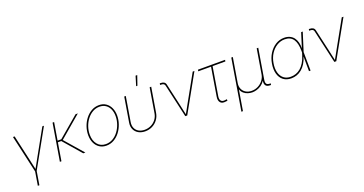

<svg xmlns="http://www.w3.org/2000/svg" viewBox="-42 -1580 4953 2613"><g transform="rotate(-20 2434.5 -273.0)"><path d="M206.5 11.7 82.5 -535.6H106.4L190.4 -164.1Q199.2 -127 207 -89.4Q214.8 -51.8 223.6 -14.6H217.8Q239.3 -51.8 259.5 -89.4Q279.8 -127 300.8 -164.1L507.8 -535.6H531.2L226.1 11.7ZM173.3 204.1 207.5 -3.9H230L195.8 204.1Z M678.2 -535.6 589.4 0H566.9L655.8 -535.6ZM1022 -535.6 697.8 -259.3H617.7L621.6 -281.7H689.9L988.8 -535.6ZM905.8 0 674.8 -267.1 699.7 -272 936 0Z M1239.7 10.3Q1183.1 10.3 1140.9 -17.6Q1098.6 -45.4 1075.7 -94.5Q1052.7 -143.6 1052.7 -207.5Q1052.7 -269.5 1073 -329.1Q1093.3 -388.7 1130.6 -437.3Q1168 -485.8 1218.5 -514.6Q1269 -543.5 1329.1 -543.5Q1385.7 -543.5 1427.2 -515.9Q1468.8 -488.3 1491.9 -439.2Q1515.1 -390.1 1515.1 -326.2Q1515.1 -264.6 1494.6 -204.6Q1474.1 -144.5 1437.3 -95.9Q1400.4 -47.4 1349.9 -18.6Q1299.3 10.3 1239.7 10.3ZM1239.7 -12.2Q1295.4 -12.2 1341.6 -39.3Q1387.7 -66.4 1421.4 -111.8Q1455.1 -157.2 1473.9 -212.9Q1492.7 -268.6 1492.7 -325.7Q1492.7 -383.8 1472.9 -427.7Q1453.1 -471.7 1416.3 -496.3Q1379.4 -521 1328.6 -521Q1274.9 -521 1229 -494.9Q1183.1 -468.8 1148.4 -423.8Q1113.8 -378.9 1094.5 -323Q1075.2 -267.1 1075.2 -208Q1075.2 -120.6 1119.6 -66.4Q1164.1 -12.2 1239.7 -12.2Z M1802.7 7.8Q1747.1 7.8 1705.8 -15.9Q1664.6 -39.6 1645 -81.8Q1625.5 -124 1634.8 -179.7L1693.8 -535.6H1716.3L1657.2 -179.7Q1648.9 -130.4 1665.3 -93Q1681.6 -55.7 1717.5 -35.2Q1753.4 -14.6 1802.7 -14.6Q1852.5 -14.6 1894.8 -35.2Q1937 -55.7 1965.8 -93Q1994.6 -130.4 2002.9 -179.7L2062 -535.6H2084.5L2025.4 -179.7Q2016.1 -124 1984.6 -81.8Q1953.1 -39.6 1906 -15.9Q1858.9 7.8 1802.7 7.8ZM1894 -611.8 1936 -749.5H1960L1912.6 -611.8Z M2383.3 0 2273.4 -484.4Q2269 -501.5 2255.1 -508.8Q2241.2 -516.1 2217.8 -516.1H2206.1L2209.5 -538.6H2219.7Q2252 -538.6 2270.5 -526.6Q2289.1 -514.6 2294.4 -490.2L2368.2 -164.1Q2376.5 -127 2384.5 -89.4Q2392.6 -51.8 2401.4 -14.6H2395.5Q2417 -51.8 2437.3 -89.4Q2457.5 -127 2478.5 -164.1L2685.5 -535.6H2710.4L2411.6 0Z M2968.8 1.5Q2915 10.3 2890.6 -19Q2866.2 -48.3 2875 -102.1L2942.9 -513.2H2757.8L2761.7 -535.6H3154.3L3150.4 -513.2H2965.3L2897.5 -102.1Q2890.1 -56.6 2908.9 -34.9Q2927.7 -13.2 2970.2 -20.5Q2976.1 -21 2982.2 -22Q2988.3 -22.9 2994.1 -23.4V-1.5Q2987.8 -0.5 2981.4 0.2Q2975.1 1 2968.8 1.5Z M3121.6 204.1 3244.1 -535.6H3266.6L3207.5 -179.7Q3199.7 -132.8 3216.1 -95.5Q3232.4 -58.1 3268.1 -36.4Q3303.7 -14.6 3353 -14.6Q3402.8 -14.6 3445.3 -36.4Q3487.8 -58.1 3516.6 -95.5Q3545.4 -132.8 3553.2 -179.7L3612.3 -535.6H3634.8L3562 -96.7Q3555.7 -56.6 3568.8 -39.6Q3582 -22.5 3617.2 -22.5H3628.9L3625 0H3613.3Q3568.4 0 3550 -23.4Q3531.7 -46.9 3539.6 -96.7L3553.2 -179.7H3570.8Q3562 -127.9 3538.8 -92Q3515.6 -56.2 3483.9 -34.2Q3452.1 -12.2 3417.7 -2.2Q3383.3 7.8 3353 7.8Q3322.8 7.8 3290.5 -2.2Q3258.3 -12.2 3232.4 -34.2Q3206.5 -56.2 3193.8 -92Q3181.2 -127.9 3189.9 -179.7H3207.5L3144 204.1Z M3917.5 10.3Q3848.6 10.3 3803.2 -24.9Q3757.8 -60.1 3740 -122.8Q3722.2 -185.5 3735.8 -267.1Q3749 -347.2 3788.6 -409.4Q3828.1 -471.7 3885.3 -507.3Q3942.4 -543 4009.3 -543Q4055.2 -543 4089.6 -527.3Q4124 -511.7 4147 -482.4Q4169.9 -453.1 4180.9 -411.9Q4191.9 -370.6 4190.4 -318.4H4196.3L4194.8 -270.5L4197.8 0H4174.8L4172.9 -297.9Q4172.4 -351.6 4162.8 -393.1Q4153.3 -434.6 4133.5 -462.9Q4113.8 -491.2 4083.3 -505.9Q4052.7 -520.5 4009.8 -520.5Q3949.7 -520.5 3896.7 -488Q3843.8 -455.6 3807.1 -398.4Q3770.5 -341.3 3758.3 -267.1Q3745.6 -191.9 3761 -134.5Q3776.4 -77.1 3816.2 -44.9Q3856 -12.7 3917.5 -12.7Q3956.5 -12.7 3992.4 -25.1Q4028.3 -37.6 4059.8 -64.2Q4091.3 -90.8 4117.2 -132.8Q4143.1 -174.8 4161.6 -233.4L4255.9 -535.6H4279.3L4194.3 -266.6L4180.2 -215.8H4174.3Q4156.7 -157.2 4129.9 -114.5Q4103 -71.8 4069.1 -43.9Q4035.2 -16.1 3996.8 -2.9Q3958.5 10.3 3917.5 10.3Z M4542 0 4432.1 -484.4Q4427.7 -501.5 4413.8 -508.8Q4399.9 -516.1 4376.5 -516.1H4364.7L4368.2 -538.6H4378.4Q4410.6 -538.6 4429.2 -526.6Q4447.8 -514.6 4453.1 -490.2L4526.9 -164.1Q4535.2 -127 4543.2 -89.4Q4551.3 -51.8 4560.1 -14.6H4554.2Q4575.7 -51.8 4595.9 -89.4Q4616.2 -127 4637.2 -164.1L4844.2 -535.6H4869.1L4570.3 0Z"/></g></svg>

Font: Inter 20pt Thin
Style: Italic
Weight: 250
Italic angle: -9.3988°
Version: Version 4.001;git-66647c0bb